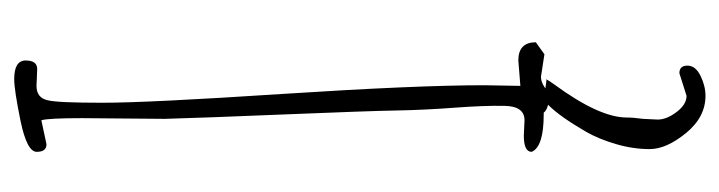

<svg xmlns="http://www.w3.org/2000/svg" viewBox="-395 -403 1023 273"><g transform="rotate(-90 116.5 -266.5)"><path d="M116.7 198.2 148.9 188Q159.7 188 159.7 199.5Q159.7 210.9 145.3 218Q130.9 225.1 116.7 225.1Q86.4 225.1 63.7 197.3Q41 169.4 41 145.8Q41 122.1 48.1 97.9Q55.2 73.7 65.4 55.7Q86.9 18.6 103 2.4L109.9 -4.9L138.7 -1Q140.6 -2 139.6 0Q138.7 2 132.8 10.3Q85.9 74.2 85.9 113.3Q85.9 122.6 84 136.2L83 157.2Q83 169.9 93.8 184.1Q104.5 198.2 116.7 198.2ZM175.8 -3.9 144 -8.8Q132.8 -8.8 121.1 2.9Q98.6 2.9 92.8 -4.9H90.3Q44.4 -4.9 37.1 -22Q37.1 -33.2 60.1 -33.2L82 -32.2Q102.1 -32.2 102.5 -61Q103 -89.8 99.9 -131.3Q96.7 -172.9 95.9 -213.9Q95.2 -254.9 90.3 -373.5Q85.4 -492.2 84 -543.9L85 -661.1Q85 -709.5 82 -719.2L47.9 -711.9Q37.1 -711.9 37.1 -725.8Q37.1 -739.7 81.1 -748.8Q125 -757.8 140.6 -757.8Q167 -757.8 167 -741.5Q167 -725.1 154.8 -725.1L130.9 -726.1Q113.8 -726.1 110.4 -710Q106.9 -696.8 106.9 -632.3Q106.9 -567.9 119.4 -377Q131.8 -186 131.8 -89.8L130.9 -38.1L167 -41Q192.9 -41 192.9 -16.1Z"/></g></svg>

Font: Amatic SC
Style: Regular
Weight: 400
Version: Version 1.004